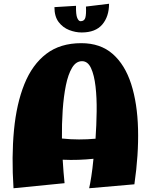

<svg xmlns="http://www.w3.org/2000/svg" viewBox="-20 -996 803 1023"><path d="M455 7Q460 -14 466.5 -55.5Q473 -97 478 -150Q440 -146 398.5 -144.5Q357 -143 314 -145Q316 -111 318.5 -79.5Q321 -48 324 -20L52 7Q41 -161 54.5 -302.5Q68 -444 110 -548Q152 -652 226.5 -709Q301 -766 413 -766Q515 -766 580.5 -708.5Q646 -651 679 -548Q712 -445 715.5 -308.5Q719 -172 696 -14ZM417 -670Q385 -670 364 -635Q343 -600 331 -541Q319 -482 314 -408.5Q309 -335 310 -258Q356 -253 401 -253Q446 -253 489 -257Q494 -329 495 -402Q496 -475 489 -535.5Q482 -596 465 -633Q448 -670 417 -670ZM415 -823Q382 -823 348.5 -836Q315 -849 292.5 -878.5Q270 -908 270 -958L385 -965Q384 -918 391.5 -900.5Q399 -883 409 -883Q429 -883 434.5 -901Q440 -919 438 -961L561 -976Q561 -908 525 -865.5Q489 -823 415 -823Z"/></svg>

Font: Marhey ExtraBold
Style: Regular
Weight: 800
Designer: Nur Syamsi & Bustanul Arifin
Foundry: Namelatype
Version: Version 1.000; ttfautohint (v1.8.4.7-5d5b)